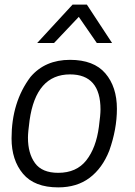

<svg xmlns="http://www.w3.org/2000/svg" viewBox="-20 -800 584 831"><path d="M465 -614H399L321 -727L214 -614H141L294 -780H356ZM232 -52Q311 -52 353.5 -106Q396 -160 408 -251Q415 -303 415 -326Q415 -478 283 -478Q136 -478 108 -279Q101 -227 101 -204Q101 -136 131.5 -94Q162 -52 232 -52ZM232 11Q129 11 79.5 -48Q30 -107 30 -201Q30 -358 112 -467Q175 -541 283 -541Q386 -541 436 -482.5Q486 -424 486 -329Q486 -241 453 -148Q423 -72 368 -30.5Q313 11 232 11Z"/></svg>

Font: Tanohe Sans
Style: Italic
Weight: 400
Designer: Village Type and Design LLC & Cristiano Sobral
Foundry: Cooper Hewitt Smithsonian Design Museum
Version: Version 1.00;September 29, 2021;FontCreator 13.0.0.2655 64-b